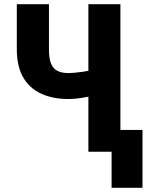

<svg xmlns="http://www.w3.org/2000/svg" viewBox="-20 -731 740 925"><path d="M61 -710.9H215.8V-493.7Q215.8 -448.7 226.1 -424.1Q236.3 -399.4 257.3 -389.2Q278.3 -378.9 310.5 -378.9Q319.8 -378.9 337.2 -380.4Q354.5 -381.8 374 -384.5Q393.6 -387.2 410.4 -390.9Q427.2 -394.5 435.1 -398.9V-273.9Q426.8 -269.5 409.4 -265.9Q392.1 -262.2 372.6 -259.3Q353 -256.3 335.9 -255.1Q318.8 -253.9 310.5 -253.9Q235.4 -253.9 179.2 -279.3Q123 -304.7 92 -357.9Q61 -411.1 61 -493.7ZM405.8 -710.9H560.1V0H405.8ZM666.5 -105V173.8H517.6V-105Z"/></svg>

Font: Roboto Condensed ExtraBold
Style: Regular
Weight: 800
Designer: Christian Robertson
Foundry: Google
Version: Version 3.008; 2023